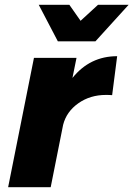

<svg xmlns="http://www.w3.org/2000/svg" viewBox="-20 -783 558 803"><path d="M470 -548 449 -385Q440 -386 423 -386Q357 -386 307.5 -351Q258 -316 244 -261L192 0H14L122 -541H300L283 -457Q356 -548 470 -548ZM390 -763H518L379 -610H222L142 -763H270L317 -696Z"/></svg>

Font: Gontserrat
Style: Bold Italic
Weight: 700
Italic angle: -11.3°
Designer: Julieta Ulanovsky
Foundry: Julieta Ulanovsky
Version: Version 6.001